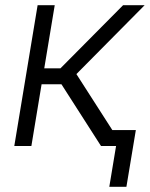

<svg xmlns="http://www.w3.org/2000/svg" viewBox="-20 -559 574 735"><path d="M34.7 0 124 -539.1H189.5L149.4 -297.4H211.4L451.2 -539.1H533.7L272.5 -275.4L449.2 0H366.7L215.3 -236.3H139.2L100.1 0ZM398.4 156.2 424.3 0H382.3L392.6 -61H500L463.9 156.2Z"/></svg>

Font: Inter 18pt Light
Style: Italic
Weight: 300
Italic angle: -9.3988°
Designer: Rasmus Andersson
Foundry: rsms
Version: Version 4.001;git-66647c0bb